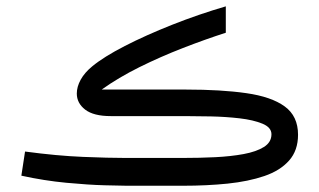

<svg xmlns="http://www.w3.org/2000/svg" viewBox="-20 -594 1021 614"><path d="M565.4 0H385.3Q366.2 0 314.2 -1.5Q262.2 -2.9 192.1 -9.5Q122.1 -16.1 48.3 -32.2L60.1 -109.4Q162.1 -95.7 245.1 -92.3Q328.1 -88.9 380.4 -88.9H564.9Q617.7 -88.9 668 -91.3Q718.3 -93.8 759 -101.3Q799.8 -108.9 824 -124Q848.1 -139.2 848.1 -164.6Q848.1 -186.5 819.3 -198.5Q790.5 -210.4 746.3 -215.6Q702.1 -220.7 655 -221.7Q607.9 -222.7 571.8 -222.7H334.5Q279.3 -222.7 252.4 -243.4Q225.6 -264.2 225.6 -294.9Q225.6 -316.4 238 -339.1Q250.5 -361.8 274.9 -381.8Q311.5 -412.1 378.9 -446.8Q446.3 -481.4 530.8 -514.9Q615.2 -548.3 702.1 -573.7V-489.3Q636.7 -468.3 564.9 -440.4Q493.2 -412.6 425.8 -379.2Q358.4 -345.7 305.2 -307.6H574.2Q687.5 -307.6 767.6 -296.1Q847.7 -284.7 890.4 -253.7Q933.1 -222.7 933.1 -163.1Q933.1 -112.8 904.5 -80.6Q876 -48.3 825.2 -31Q774.4 -13.7 707.8 -6.8Q641.1 0 565.4 0Z"/></svg>

Font: Vazirmatn RD UI
Style: Regular
Weight: 400
Designer: Saber Rastikerdar
Foundry: Saber Rastikerdar
Version: Version 33.003